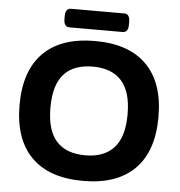

<svg xmlns="http://www.w3.org/2000/svg" viewBox="-58 -916 920 979"><g transform="rotate(5 402.0 -426.5)"><path d="M403 8Q229 8 138 -83.5Q47 -175 47 -350Q47 -525 138 -616.5Q229 -708 403 -708Q576 -708 667 -616.5Q758 -525 758 -350Q758 -175 667 -83.5Q576 8 403 8ZM403 -123Q499 -123 549.5 -178.5Q600 -234 600 -350Q600 -466 549.5 -521.5Q499 -577 403 -577Q305 -577 255 -521.5Q205 -466 205 -350Q205 -234 255 -178.5Q305 -123 403 -123ZM266 -766Q237 -766 237 -806V-821Q237 -861 266 -861H538Q567 -861 567 -821V-806Q567 -766 538 -766Z"/></g></svg>

Font: Asap Semi Expanded
Style: Bold
Weight: 700
Width: 6
Designer: Pablo Cosgaya
Foundry: Omnibus-Type
Version: Version 3.001; ttfautohint (v1.8.4.7-5d5b)